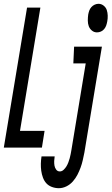

<svg xmlns="http://www.w3.org/2000/svg" viewBox="-44 -775 586 1008"><path d="M-24 0 98 -735H168L61 -88H190L176 0ZM465 -605Q450 -605 438.5 -614.5Q427 -624 422 -637.5Q417 -651 417 -667Q417 -683 419 -698Q421 -709 424.5 -719Q428 -729 435.5 -737.5Q443 -746 453 -750.5Q463 -755 473 -755Q488 -755 500 -745.5Q512 -736 516.5 -722.5Q521 -709 521.5 -693Q522 -677 519 -662Q517 -651 513.5 -641Q510 -631 503 -622.5Q496 -614 486 -609.5Q476 -605 465 -605ZM265 213Q246 213 228.5 206.5Q211 200 199.5 187.5Q188 175 181.5 157.5Q175 140 172.5 121.5Q170 103 170.5 84Q171 65 174 46H243Q241 58 240.5 70.5Q240 83 242 94.5Q244 106 251 115.5Q258 125 270 125Q281 125 290 116.5Q299 108 305 98Q311 88 315 77Q319 66 322 55.5Q325 45 327 34Q329 23 331 12L406 -442H341L345 -530H491L399 26Q395 46 390.5 66Q386 86 379 105Q372 124 362.5 142.5Q353 161 338.5 177.5Q324 194 304.5 203.5Q285 213 265 213Z"/></svg>

Font: Iosevka Curly Semibold Oblique
Style: Regular
Weight: 600
Italic angle: -9°
Monospace: yes
Designer: Belleve Invis
Foundry: Belleve Invis
Version: Version 11.1.0; ttfautohint (v1.8.3)